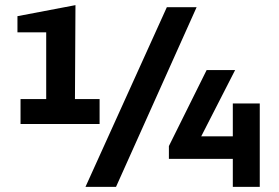

<svg xmlns="http://www.w3.org/2000/svg" viewBox="-20 -728 1085 748"><path d="M60 -245H368V-342H272L274 -708L48 -665V-602H160V-342H60ZM313 0H432L746 -700H630ZM887 0H992V-325H887V-197H764L896 -455H785L638 -159V-109H887Z"/></svg>

Font: Finlandica SemiBold
Style: Regular
Weight: 600
Designer: Niklas Ekholm, Juho Hiilivirta, Jaakko Suomalainen
Foundry: Helsinki Type Studio
Version: Version 2.000;Glyphs 3.2 (3202)